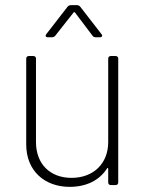

<svg xmlns="http://www.w3.org/2000/svg" viewBox="-20 -720 577 747"><path d="M272 -671 340 -581C343 -576 348 -575 353 -575H369C377 -575 380 -581 375 -587L292 -694C289 -698 284 -700 279 -700H256C251 -700 246 -698 243 -694L160 -587C155 -581 158 -575 166 -575H182C187 -575 192 -577 195 -581L266 -671C268 -674 271 -673 272 -671ZM401 -492V-167C401 -85 345 -28 258 -28C175 -28 120 -82 120 -167V-492C120 -498 116 -502 110 -502H92C86 -502 82 -498 82 -492V-158C82 -55 154 7 251 7C317 7 367 -19 396 -64C398 -68 401 -67 401 -63V-10C401 -4 405 0 411 0H430C436 0 440 -4 440 -10V-492C440 -498 436 -502 430 -502H411C405 -502 401 -498 401 -492Z"/></svg>

Font: Barlow ExtraLight
Style: Regular
Weight: 275
Designer: Jeremy Tribby
Foundry: Tribby Type
Version: Version 1.422;hotconv 1.0.109;makeotfexe 2.5.65596